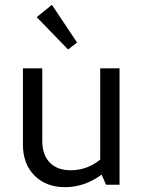

<svg xmlns="http://www.w3.org/2000/svg" viewBox="-20 -765 598 795"><path d="M262 -560 132 -694 195 -745 299 -589ZM249 10Q171 10 123 -38Q75 -86 75 -166V-482H155V-182Q155 -124 186 -92Q217 -60 273 -60Q340 -60 395 -104V-482H475V0H419L401 -42Q330 10 249 10Z"/></svg>

Font: Cantarell
Style: Regular
Weight: 400
Designer: Dave Crossland, Nikolaus Waxweiler, Florian Fecher, Jacques Le Bailly, Eben Sorkin, Alexei Vanyashin, Alexios Zavras, Em
Version: Version 0.303